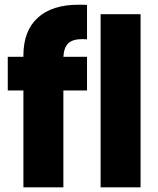

<svg xmlns="http://www.w3.org/2000/svg" viewBox="-20 -801 675 821"><path d="M80.1 0V-414.1H13.2V-558.1H80.1V-564Q80.1 -668.5 140.9 -724.6Q201.7 -780.8 315.9 -780.8Q344.2 -780.8 352.1 -779.8V-632.8L333 -633.8Q291 -633.8 272.2 -616Q253.4 -598.1 251 -558.1H352.1V-414.1H251V0ZM410.2 0V-740.2H581.1V0Z"/></svg>

Font: Biathlonist
Style: Bold
Weight: 700
Designer: Go4gold
Foundry: Go4gold
Version: Version 3.010;FEAKit 1.0